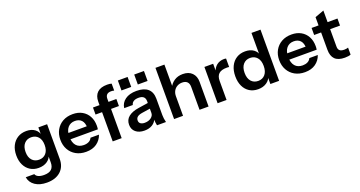

<svg xmlns="http://www.w3.org/2000/svg" viewBox="-47 -1528 4758 2537"><g transform="rotate(-20 2332.0 -259.0)"><path d="M291 215Q190 215 125.5 171Q61 127 49 52H169Q178 78 208.5 92.5Q239 107 288 107Q359 107 393 75.5Q427 44 427 -20V-130L436 -128Q424 -72 375 -38.5Q326 -5 255 -5Q187 -5 136.5 -37Q86 -69 58 -126.5Q30 -184 30 -261Q30 -339 59 -397Q88 -455 140.5 -487.5Q193 -520 263 -520Q335 -520 381.5 -485.5Q428 -451 439 -390L431 -389V-510H554V-21Q554 88 483.5 151.5Q413 215 291 215ZM296 -105Q357 -105 393.5 -146.5Q430 -188 430 -263Q430 -338 393 -379Q356 -420 295 -420Q235 -420 198 -378.5Q161 -337 161 -262Q161 -187 198 -146Q235 -105 296 -105Z M917 10Q836 10 775.5 -24Q715 -58 681.5 -118Q648 -178 648 -256Q648 -334 681.5 -393.5Q715 -453 775 -486.5Q835 -520 915 -520Q991 -520 1047 -488.5Q1103 -457 1134 -400Q1165 -343 1165 -267Q1165 -253 1164 -241Q1163 -229 1161 -217H726V-305H1064L1038 -281Q1038 -353 1005 -389Q972 -425 913 -425Q849 -425 811.5 -381Q774 -337 774 -254Q774 -172 811.5 -128.5Q849 -85 918 -85Q958 -85 988 -100Q1018 -115 1032 -146H1151Q1126 -74 1066.5 -32Q1007 10 917 10Z M1291 0V-557Q1291 -641 1337.5 -685.5Q1384 -730 1477 -730Q1498 -730 1512 -728Q1526 -726 1539 -722V-624Q1532 -627 1521 -628.5Q1510 -630 1496 -630Q1456 -630 1436.5 -610.5Q1417 -591 1417 -554V0ZM1199 -411V-510H1528V-411Z M1914 0Q1909 -20 1906.5 -44Q1904 -68 1904 -102H1900V-344Q1900 -384 1877.5 -404.5Q1855 -425 1809 -425Q1764 -425 1737.5 -408.5Q1711 -392 1705 -361H1584Q1592 -432 1652 -476Q1712 -520 1813 -520Q1918 -520 1972 -472.5Q2026 -425 2026 -333V-102Q2026 -78 2029.5 -53Q2033 -28 2040 0ZM1737 10Q1660 10 1614.5 -28.5Q1569 -67 1569 -132Q1569 -202 1620 -243Q1671 -284 1764 -298L1923 -322V-242L1785 -221Q1740 -214 1717.5 -196Q1695 -178 1695 -146Q1695 -117 1716 -101.5Q1737 -86 1774 -86Q1828 -86 1864 -113Q1900 -140 1900 -179L1914 -102Q1894 -47 1848.5 -18.5Q1803 10 1737 10ZM1860 -593V-733H1997V-593ZM1630 -593V-733H1767V-593Z M2154 0V-720H2280V0ZM2512 0V-322Q2512 -369 2488 -393Q2464 -417 2418 -417Q2378 -417 2346.5 -399Q2315 -381 2297.5 -349Q2280 -317 2280 -275L2267 -397Q2293 -453 2343 -486.5Q2393 -520 2463 -520Q2546 -520 2592.5 -473Q2639 -426 2639 -348V0Z M2766 0V-510H2889V-387H2892V0ZM2892 -266 2879 -387Q2897 -452 2940 -486Q2983 -520 3043 -520Q3064 -520 3073 -516V-397Q3068 -399 3059 -399.5Q3050 -400 3037 -400Q2964 -400 2928 -368Q2892 -336 2892 -266Z M3508 0V-115L3518 -113Q3505 -57 3455 -23.5Q3405 10 3336 10Q3266 10 3214.5 -22.5Q3163 -55 3135 -114Q3107 -173 3107 -253Q3107 -334 3136 -394Q3165 -454 3217.5 -487Q3270 -520 3340 -520Q3412 -520 3459 -485.5Q3506 -451 3517 -390L3504 -389V-720H3631V0ZM3373 -93Q3434 -93 3470.5 -135.5Q3507 -178 3507 -255Q3507 -332 3470 -374Q3433 -416 3372 -416Q3312 -416 3275 -373.5Q3238 -331 3238 -254Q3238 -177 3275 -135Q3312 -93 3373 -93Z M3994 10Q3913 10 3852.5 -24Q3792 -58 3758.5 -118Q3725 -178 3725 -256Q3725 -334 3758.5 -393.5Q3792 -453 3852 -486.5Q3912 -520 3992 -520Q4068 -520 4124 -488.5Q4180 -457 4211 -400Q4242 -343 4242 -267Q4242 -253 4241 -241Q4240 -229 4238 -217H3803V-305H4141L4115 -281Q4115 -353 4082 -389Q4049 -425 3990 -425Q3926 -425 3888.5 -381Q3851 -337 3851 -254Q3851 -172 3888.5 -128.5Q3926 -85 3995 -85Q4035 -85 4065 -100Q4095 -115 4109 -146H4228Q4203 -74 4143.5 -32Q4084 10 3994 10Z M4554 10Q4460 10 4415.5 -34.5Q4371 -79 4371 -168V-626L4498 -673V-165Q4498 -128 4518 -110Q4538 -92 4581 -92Q4598 -92 4611.5 -94.5Q4625 -97 4637 -101V-3Q4625 3 4603 6.5Q4581 10 4554 10ZM4273 -411V-510H4637V-411Z"/></g></svg>

Font: Instrument Sans SemiBold
Style: Regular
Weight: 600
Designer: Rodrigo Fuenzalida
Foundry: fragTYPE
Version: Version 1.000;gftools[0.9.28]